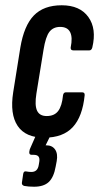

<svg xmlns="http://www.w3.org/2000/svg" viewBox="-20 -516 378 728"><path d="M148 6Q77 6 47 -38.5Q17 -83 30 -166L57 -335Q71 -419 108.5 -457.5Q146 -496 214 -496Q283 -496 315 -451.5Q347 -407 330 -336Q327 -325 319 -325H258Q247 -325 248 -336Q256 -374 246 -394Q236 -414 208 -414Q182 -414 167.5 -395.5Q153 -377 145 -327L118 -161Q111 -117 120.5 -96.5Q130 -76 157 -76Q186 -76 200.5 -95Q215 -114 219 -155Q221 -166 230 -166H291Q302 -166 301 -155Q293 -74 256 -34Q219 6 148 6ZM109 192Q88 192 72 189Q62 186 63 177L68 143Q70 132 79 134Q84 135 89.5 135.5Q95 136 99 136Q123 136 127 109L129 97Q131 84 126 77.5Q121 71 107 71H100Q90 71 91 60Q92 50 96 43L126 -25Q131 -36 139 -36H175Q188 -36 182 -24L153 35H156Q178 35 189 51Q200 67 195 95L191 116Q184 156 165 174Q146 192 109 192Z"/></svg>

Font: Sofia Sans Extra Condensed SemiBold
Style: Italic
Weight: 600
Italic angle: -9°
Designer: Botio Nikoltchev, Ani Petrova
Foundry: lettersoup
Version: Version 4.101